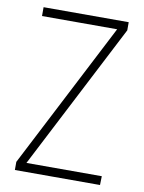

<svg xmlns="http://www.w3.org/2000/svg" viewBox="-81 -757 608 813"><g transform="rotate(10 223.5 -350.0)"><path d="M40 0V-35L363 -662H40V-700H406V-665L83 -38H407L406 0Z"/></g></svg>

Font: Stick No Bills ExtraLight ExtraLight
Style: Regular
Weight: 250
Version: Version 2.000